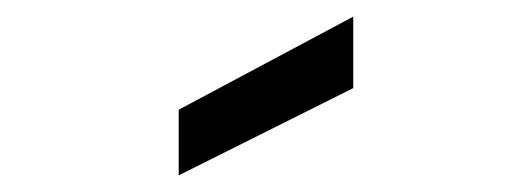

<svg xmlns="http://www.w3.org/2000/svg" viewBox="-20 -747 640 231"><path d="M195 -536V-615L405 -727V-641Z"/></svg>

Font: DM Mono
Style: Regular
Weight: 400
Designer: Colophon Foundry
Foundry: Colophon Foundry
Version: Version 1.000; ttfautohint (v1.8.2.53-6de2)